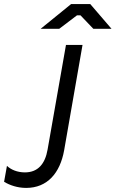

<svg xmlns="http://www.w3.org/2000/svg" viewBox="-25 -920 566 940"><path d="M103 0C207 0 269 -73 289 -184L379 -700H298L208 -188C196 -118 161 -76 97 -76C60 -76 29 -89 9 -108L-5 -30C23 -13 61 0 103 0ZM174 -779H265L352 -845H369L432 -779H521L417 -900H323Z"/></svg>

Font: Fixel Text 20240404
Style: Italic
Weight: 400
Width: 4
Italic angle: -10°
Designer: AlfaBravo + MacPaw
Foundry: Kyrylo Tkachov, Marchela Mozhyna, Serhii Makarenko, Maria Weinstein, Zakhar Kryvoshyya
Version: Version 1.211;Glyphs 3.2 (3225)